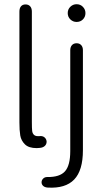

<svg xmlns="http://www.w3.org/2000/svg" viewBox="-20 -697 494 910"><path d="M168 4 154 5Q116 5 98 -13Q80 -31 76 -55Q72 -79 72 -117V-642Q72 -658 79.5 -667Q87 -676 101 -676Q115 -676 123 -667Q131 -658 131 -642V-119Q131 -88 132.5 -76Q134 -64 142 -57Q150 -50 170 -52Q183 -53 191.5 -45.5Q200 -38 201 -26Q201 -13 192 -5Q183 3 168 4ZM177 167Q177 157 184.5 149.5Q192 142 204 142Q263 143 288 115Q313 87 313 19V-459Q313 -474 321 -483Q329 -492 343 -492Q357 -492 365 -483Q373 -474 373 -459V15Q373 111 331.5 154Q290 197 206 192Q192 191 184.5 184Q177 177 177 167ZM301 -635Q301 -653 313.5 -665Q326 -677 343 -677Q361 -677 373 -664.5Q385 -652 385 -635Q385 -617 373 -605Q361 -593 343 -593Q326 -593 313.5 -605Q301 -617 301 -635Z"/></svg>

Font: SN Pro Light
Style: Regular
Weight: 300
Designer: Tobias Whetton
Foundry: Supernotes
Version: Version 1.002